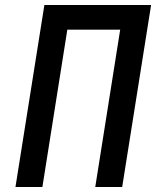

<svg xmlns="http://www.w3.org/2000/svg" viewBox="-20 -750 640 770"><path d="M42 0 158 -730H586L470 0H362L462 -631H250L150 0Z"/></svg>

Font: JetBrains Mono NL SemiBold
Style: Italic
Weight: 600
Italic angle: -9°
Monospace: yes
Designer: Philipp Nurullin, Konstantin Bulenkov
Foundry: JetBrains
Version: Version 2.305; ttfautohint (v1.8.4.7-5d5b)